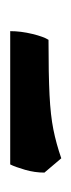

<svg xmlns="http://www.w3.org/2000/svg" viewBox="98 -508 140 376"><g transform="rotate(90 168.0 -320.0)"><path d="M41 -270Q41 -291 46.5 -313.5Q52 -336 58 -345Q126 -345 166 -347Q206 -349 233.5 -354.5Q261 -360 290 -370L318 -337Q318 -318 312.5 -299Q307 -280 302 -270Z"/></g></svg>

Font: Texturina 12pt Black
Style: Italic
Weight: 900
Italic angle: -11°
Designer: Guillermo Torres Carreño
Foundry: Omnibus-Type
Version: Version 1.002